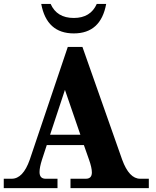

<svg xmlns="http://www.w3.org/2000/svg" viewBox="-21 -976 810 996"><path d="M751 0H344.7V-48.8H424.3Q455.6 -48.8 455.6 -81.5Q455.6 -106 440.9 -147.5L414.1 -223.6H221.7L196.8 -147.5Q184.1 -107.9 184.1 -83.5Q184.1 -48.8 215.8 -48.8H277.3V0H-1.5V-48.8H39.6Q98.6 -48.8 133.3 -147.5L330.6 -732.4H406.7L612.8 -147.5Q648.9 -48.8 706.1 -48.8H751ZM396 -276.9 315.9 -509.8 238.8 -276.9ZM361.8 -802.7Q221.2 -802.7 192.9 -955.6H241.7Q273.9 -882.8 361.8 -882.8Q448.7 -882.8 481 -955.6H529.8Q502 -802.7 361.8 -802.7Z"/></svg>

Font: Munson
Style: Bold
Weight: 700
Designer: Paul James MIller
Foundry: High-Logic / Made with FontCreator
Version: Version 2.10;May 5, 2019;FontCreator 11.5.0.2430 64-bit